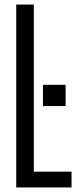

<svg xmlns="http://www.w3.org/2000/svg" viewBox="-20 -820 358 840"><path d="M51 0V-800H128V-69H293V0ZM168 -356V-449H267V-356Z"/></svg>

Font: Big Shoulders Display Medium
Style: Regular
Weight: 500
Designer: Patric King
Foundry: XO Type Co
Version: Version 1.000; ttfautohint (v1.8.2)